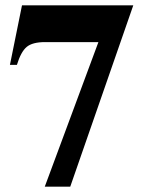

<svg xmlns="http://www.w3.org/2000/svg" viewBox="-20 -696 540 716"><path d="M477 -676 242 0H147L347 -539H148Q101 -539 79.5 -521Q58 -503 43 -454H17L62 -676Z"/></svg>

Font: STIX
Style: Bold
Weight: 700
Designer: MicroPress Inc., with final additions and corrections provided by Coen Hoffman, Elsevier (retired)
Version: Version 1.1.1